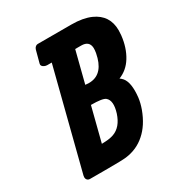

<svg xmlns="http://www.w3.org/2000/svg" viewBox="-166 -828 897 949"><g transform="rotate(-30 282.0 -353.5)"><path d="M286.6 -414.6 304.7 -413.1Q311.5 -413.1 317.4 -413.6Q391.6 -419.9 411.1 -523.4Q414.1 -540 413.6 -552.2Q411.6 -592.8 366.2 -592.8H332ZM198.2 -592.8H172.9Q164.1 -592.8 156.2 -596.7Q139.6 -605 143.6 -618.2L162.1 -687.5Q163.1 -691.4 165.5 -695.3Q173.3 -707 184.6 -707H251H334H377Q441.4 -707 485.8 -687.5Q564.5 -652.3 564.5 -565.4Q564.5 -552.2 563 -538.1Q555.7 -470.7 525.4 -421.9Q496.6 -375.5 448.7 -356.9Q457.5 -350.6 464.8 -342.3Q491.2 -310.1 482.4 -229.5Q479 -200.7 467.3 -168Q439.9 -93.8 392.6 -52.7Q346.2 -11.2 281.2 -2.9Q257.3 0 176.8 0H157.2H131.8H74.2Q67.9 0 63 -2.9Q50.3 -11.2 54.7 -30.3ZM211.9 -121.1 234.4 -122.1Q260.7 -123.5 279.8 -130.4Q329.1 -147.9 350.6 -213.9Q370.6 -278.3 342.8 -301.8Q327.6 -314.5 261.2 -314.5Z"/></g></svg>

Font: Allan
Style: Bold
Weight: 500
Italic angle: -14.3°
Version: Version 1.002